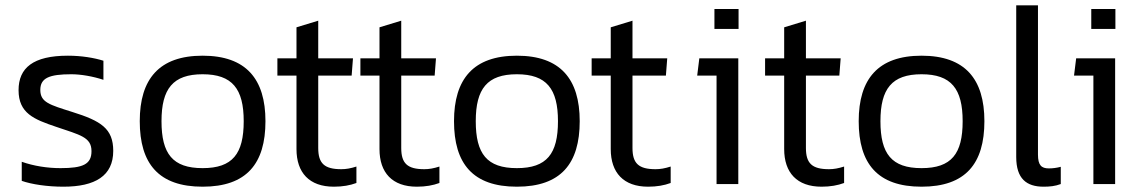

<svg xmlns="http://www.w3.org/2000/svg" viewBox="-20 -694 4296 724"><path d="M325 -124C325 -74 292 -60 208 -60C159 -60 107 -68 62 -84V-12C99 1 158 10 219 10C339 10 407 -31 407 -125C407 -209 361 -238 252 -272C167 -299 132 -308 132 -355C132 -400 166 -414 249 -414C285 -414 331 -406 370 -393V-465C335 -476 287 -484 236 -484C105 -484 50 -438 50 -354C50 -267 108 -244 191 -216C282 -185 325 -177 325 -124Z M744 -484C580 -484 507 -396 507 -237C507 -77 578 10 744 10C910 10 981 -77 981 -237C981 -396 908 -484 744 -484ZM744 -60C631 -60 589 -114 589 -237C589 -359 632 -414 744 -414C856 -414 899 -359 899 -237C899 -114 857 -60 744 -60Z M1026 -474V-409H1098V-132C1098 -43 1146 10 1239 10C1272 10 1300 5 1324 -4V-66C1302 -59 1285 -56 1267 -56C1203 -56 1180 -78 1180 -136V-409H1306L1311 -474H1180V-616L1098 -591V-474Z M1339 -474V-409H1411V-132C1411 -43 1459 10 1552 10C1585 10 1613 5 1637 -4V-66C1615 -59 1598 -56 1580 -56C1516 -56 1493 -78 1493 -136V-409H1619L1624 -474H1493V-616L1411 -591V-474Z M1929 -484C1765 -484 1692 -396 1692 -237C1692 -77 1763 10 1929 10C2095 10 2166 -77 2166 -237C2166 -396 2093 -484 1929 -484ZM1929 -60C1816 -60 1774 -114 1774 -237C1774 -359 1817 -414 1929 -414C2041 -414 2084 -359 2084 -237C2084 -114 2042 -60 1929 -60Z M2211 -474V-409H2283V-132C2283 -43 2331 10 2424 10C2457 10 2485 5 2509 -4V-66C2487 -59 2470 -56 2452 -56C2388 -56 2365 -78 2365 -136V-409H2491L2496 -474H2365V-616L2283 -591V-474Z M2765 -585V-660H2674V-585ZM2764 -474H2617L2609 -409H2682V0H2764Z M2865 -474V-409H2937V-132C2937 -43 2985 10 3078 10C3111 10 3139 5 3163 -4V-66C3141 -59 3124 -56 3106 -56C3042 -56 3019 -78 3019 -136V-409H3145L3150 -474H3019V-616L2937 -591V-474Z M3455 -484C3291 -484 3218 -396 3218 -237C3218 -77 3289 10 3455 10C3621 10 3692 -77 3692 -237C3692 -396 3619 -484 3455 -484ZM3455 -60C3342 -60 3300 -114 3300 -237C3300 -359 3343 -414 3455 -414C3567 -414 3610 -359 3610 -237C3610 -114 3568 -60 3455 -60Z M3812 -674V-102C3812 -20 3851 10 3915 10C3938 10 3959 8 3980 0V-65C3965 -61 3950 -59 3935 -59C3907 -59 3894 -71 3894 -111V-674Z M4186 -585V-660H4095V-585ZM4185 -474H4038L4030 -409H4103V0H4185Z"/></svg>

Font: Kanit Light
Style: Regular
Weight: 300
Designer: Katatrad Team
Foundry: CadsonDemak
Version: Version 1.000;PS 001.000;hotconv 1.0.88;makeotf.lib2.5.64775